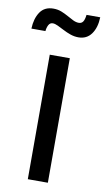

<svg xmlns="http://www.w3.org/2000/svg" viewBox="-107 -787 455 829"><g transform="rotate(10 121.0 -372.5)"><path d="M77.1 0V-545.9H165V0ZM185.5 -641.1Q167.5 -641.1 150.1 -647.2Q132.8 -653.3 117.4 -661.4Q102.1 -669.4 89.1 -675.5Q76.2 -681.6 66.9 -681.6Q54.2 -681.6 48.1 -669.4Q42 -657.2 41 -643.1H-20.5Q-19 -687 0.2 -715.8Q19.5 -744.6 58.6 -744.6Q77.6 -744.6 93.8 -738.3Q109.9 -731.9 124 -723.9Q138.2 -715.8 151.1 -709.5Q164.1 -703.1 176.3 -703.1Q188.5 -703.1 194.8 -712.4Q201.2 -721.7 203.6 -742.7H263.7Q262.2 -696.8 241.9 -668.9Q221.7 -641.1 185.5 -641.1Z"/></g></svg>

Font: Inter Variable LoSnoCo
Style: Regular
Weight: 400
Designer: Rasmus Andersson
Foundry: rsms
Version: Version 4.000;git-a52131595; featfreeze: case,dlig,ss01,ss02